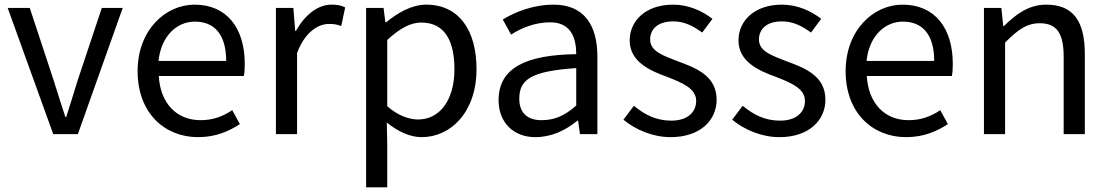

<svg xmlns="http://www.w3.org/2000/svg" viewBox="-20 -577 4772 826"><path d="M108 -543H13L209 0H315L508 -543H418L315 -234C299 -181 281 -125 265 -74H261C244 -125 227 -181 210 -234Z M832 13C908 13 964 -12 1012 -43L979 -103C939 -76 896 -60 843 -60C739 -60 670 -133 663 -250H1029C1032 -263 1033 -282 1033 -302C1033 -457 955 -557 817 -557C691 -557 572 -447 572 -271C572 -91 688 13 832 13ZM953 -315H662C673 -422 741 -484 818 -484C903 -484 953 -428 953 -315Z M1242 -543H1167V0H1258V-349C1293 -442 1351 -474 1395 -474C1418 -474 1429 -472 1448 -465L1465 -545C1448 -554 1431 -557 1407 -557C1346 -557 1292 -513 1253 -444H1250Z M1630 -543H1555V229H1646V45L1644 -50C1693 -10 1745 13 1794 13C1918 13 2030 -93 2030 -280C2030 -447 1954 -557 1814 -557C1750 -557 1690 -521 1641 -481H1638ZM1779 -63C1743 -63 1695 -77 1646 -120V-405C1699 -454 1745 -480 1792 -480C1895 -480 1935 -399 1935 -279C1935 -144 1870 -63 1779 -63Z M2283 13C2351 13 2412 -15 2464 -58H2467L2475 0H2550V-334C2550 -467 2494 -557 2362 -557C2274 -557 2194 -525 2143 -493L2179 -428C2222 -457 2283 -481 2347 -481C2436 -481 2459 -414 2459 -344C2244 -341 2125 -286 2125 -146C2125 -47 2192 13 2283 13ZM2309 -60C2253 -60 2214 -88 2214 -152C2214 -236 2266 -271 2459 -284V-123C2406 -76 2362 -60 2309 -60Z M2865 13C2993 13 3063 -60 3063 -148C3063 -250 2976 -284 2897 -313C2836 -337 2777 -355 2777 -407C2777 -450 2808 -485 2876 -485C2925 -485 2962 -465 3001 -437L3045 -496C3002 -529 2944 -557 2876 -557C2758 -557 2689 -488 2689 -403C2689 -312 2775 -273 2851 -246C2911 -222 2975 -198 2975 -143C2975 -96 2940 -58 2868 -58C2803 -58 2754 -83 2707 -122L2662 -62C2714 -19 2788 13 2865 13Z M3333 13C3461 13 3531 -60 3531 -148C3531 -250 3444 -284 3365 -313C3304 -337 3245 -355 3245 -407C3245 -450 3276 -485 3344 -485C3393 -485 3430 -465 3469 -437L3513 -496C3470 -529 3412 -557 3344 -557C3226 -557 3157 -488 3157 -403C3157 -312 3243 -273 3319 -246C3379 -222 3443 -198 3443 -143C3443 -96 3408 -58 3336 -58C3271 -58 3222 -83 3175 -122L3130 -62C3182 -19 3256 13 3333 13Z M3878 13C3954 13 4010 -12 4058 -43L4025 -103C3985 -76 3942 -60 3889 -60C3785 -60 3716 -133 3709 -250H4075C4078 -263 4079 -282 4079 -302C4079 -457 4001 -557 3863 -557C3737 -557 3618 -447 3618 -271C3618 -91 3734 13 3878 13ZM3999 -315H3708C3719 -422 3787 -484 3864 -484C3949 -484 3999 -428 3999 -315Z M4288 -543H4213V0H4304V-394C4359 -449 4397 -477 4453 -477C4525 -477 4556 -436 4556 -332V0H4647V-344C4647 -485 4598 -557 4481 -557C4406 -557 4351 -516 4299 -465H4296Z"/></svg>

Font: Spoqa Han Sans Neo
Style: Regular
Weight: 400
Designer: [Spoqa Han Sans Neo] Dong-huui Kim ___ Younghwa Kang ___ Yujin Lee ___ [Noto Sans] Ryoko NISHIZUKA ____ (kana & ideograp
Foundry: Spoqa (http://www.spoqa-han-sans.com)
Version: Version 1.100;hotconv 1.0.109;makeotfexe 2.5.65596